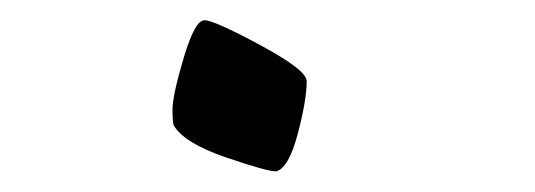

<svg xmlns="http://www.w3.org/2000/svg" viewBox="-20 -367 524 188"><path d="M280.3 -287.6Q280.3 -269 271.5 -235.8Q262.7 -202.6 250.5 -199.2Q241.2 -199.2 201.2 -212.9Q161.1 -226.6 150.4 -243.7Q148.9 -246.1 148.9 -260.7Q149.4 -275.4 160.2 -311.5Q170.9 -347.2 180.2 -347.2Q189.5 -347.2 234.9 -322.8Q280.3 -298.3 280.3 -287.6Z"/></svg>

Font: DimaThulth2
Style: Regular
Weight: 400
Designer: R.Balvardi
Foundry: R.Balvardi (R.Balvardi@gmail.com)
Version: Version 1.00;November 13, 2018;FontCreator 11.5.0.2427 64-bi